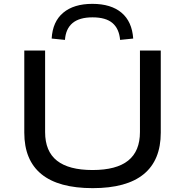

<svg xmlns="http://www.w3.org/2000/svg" viewBox="-20 -967 961 996"><path d="M461 9Q284 9 195 -63.5Q106 -136 106 -279V-705H214V-282Q214 -182 275.5 -133.5Q337 -85 460 -85Q584 -85 645 -134Q706 -183 706 -282V-705H814V-279Q814 -136 725.5 -63.5Q637 9 461 9ZM317 -760 248 -767Q253 -855 308 -901Q363 -947 459 -947Q556 -947 610.5 -901Q665 -855 671 -767L603 -760Q598 -818 563.5 -847.5Q529 -877 460 -877Q392 -877 356.5 -847.5Q321 -818 317 -760Z"/></svg>

Font: Nunito Sans 10pt Expanded Medium
Style: Regular
Weight: 500
Width: 7
Designer: Vernon Adams
Foundry: Vernon Adams
Version: Version 3.101;gftools[0.9.27]